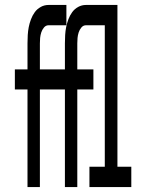

<svg xmlns="http://www.w3.org/2000/svg" viewBox="-20 -755 588 775"><path d="M91 0V-394H40V-475H91V-580Q91 -597 92 -613.5Q93 -630 96 -645.5Q99 -661 105 -677Q111 -693 120.5 -706Q130 -719 144.5 -727Q159 -735 176 -735H248V-653H176Q165 -653 157.5 -644Q150 -635 146.5 -624Q143 -613 142 -602Q141 -591 141 -580V-475H248V-394H141V0ZM242 0V-394H191V-475H242V-580Q242 -597 243 -613.5Q244 -630 247 -645.5Q250 -661 256 -677Q262 -693 271.5 -706Q281 -719 295.5 -727Q310 -735 327 -735H399V-653H327Q316 -653 308.5 -644Q301 -635 297.5 -624Q294 -613 293 -602Q292 -591 292 -580V-475H357V-394H292V0ZM341 0V-82H403V-653H347V-735H454V-82H510V0Z"/></svg>

Font: Iosevka Semi-Condensed Medium
Style: Regular
Weight: 500
Monospace: yes
Designer: Belleve Invis
Foundry: Belleve Invis
Version: Version 27.3.5